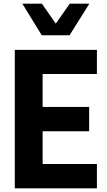

<svg xmlns="http://www.w3.org/2000/svg" viewBox="-20 -1020 580 1040"><path d="M356.9 -829.1H206.1L101.1 -1000H207L282.2 -892.1L357.9 -1000H463.9ZM504.9 -619.1H210.9V-440.9H462.9V-309.1H210.9V-131.8H504.9V0H60.1V-750H504.9Z"/></svg>

Font: Orkney
Style: Bold
Weight: 700
Designer: Samuel Oakes and Alfredo Marco Pradil
Foundry: Alfredo Marco Pradil
Version: 1.0